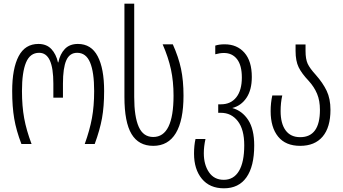

<svg xmlns="http://www.w3.org/2000/svg" viewBox="-20 -780 1856 1040"><path d="M46 -287Q46 -409 81 -475.5Q116 -542 188 -542Q232 -542 258 -514.5Q284 -487 294 -442H296Q305 -487 331 -514.5Q357 -542 402 -542Q474 -542 509 -475.5Q544 -409 544 -287Q544 -203 532.5 -139.5Q521 -76 493 0H439Q466 -75 478 -140Q490 -205 490 -287Q490 -389 468 -441.5Q446 -494 398 -494Q357 -494 339 -453Q321 -412 321 -327V-251H269V-327Q269 -411 250 -452.5Q231 -494 192 -494Q143 -494 121 -441.5Q99 -389 99 -287Q99 -205 111 -139.5Q123 -74 151 0H96Q68 -73 57 -137.5Q46 -202 46 -287Z M654 -255V-760H707V-254Q707 -148 731.5 -93Q756 -38 810 -38Q920 -38 920 -262Q920 -339 906 -404Q892 -469 861 -540H916Q947 -471 960.5 -407.5Q974 -344 974 -262Q974 -128 932.5 -59Q891 10 810 10Q731 10 692.5 -54Q654 -118 654 -255Z M1031 52Q1031 8 1039 -27H1093Q1084 13 1084 50Q1084 112 1112 153Q1140 194 1192 194Q1246 194 1274.5 146Q1303 98 1303 7Q1303 -79 1268 -124Q1233 -169 1176 -169H1162V-215H1177Q1230 -215 1260 -253Q1290 -291 1290 -360Q1290 -426 1264 -459.5Q1238 -493 1193 -493Q1171 -493 1146 -486V-533Q1167 -540 1197 -540Q1264 -540 1304 -494.5Q1344 -449 1344 -363Q1344 -293 1315 -250Q1286 -207 1238 -195Q1292 -180 1324.5 -130Q1357 -80 1357 8Q1357 121 1315 180.5Q1273 240 1193 240Q1116 240 1073.5 188.5Q1031 137 1031 52Z M1446 -178Q1446 -223 1455 -263H1509Q1500 -224 1500 -178Q1500 -111 1527 -74Q1554 -37 1606 -37Q1713 -37 1713 -185Q1713 -235 1697.5 -272Q1682 -309 1653 -341Q1614 -382 1597.5 -416Q1581 -450 1581 -504V-539H1635V-504Q1635 -460 1646.5 -435Q1658 -410 1690 -375Q1729 -331 1749.5 -288Q1770 -245 1770 -185Q1770 -90 1727.5 -40Q1685 10 1606 10Q1527 10 1486.5 -40Q1446 -90 1446 -178Z"/></svg>

Font: Noto Sans Georgian Light Cond
Style: Regular
Weight: 300
Width: 3
Designer: Monotype Design team
Foundry: Monotype Imaging Inc.
Version: Version 1.000